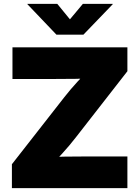

<svg xmlns="http://www.w3.org/2000/svg" viewBox="-20 -972 720 992"><path d="M41.5 0V-123.5L311.5 -468.8Q343.8 -510.3 381.8 -551.5Q419.9 -592.8 459.5 -634.3L475.1 -569.3Q423.3 -565.4 371.6 -564.7Q319.8 -564 268.1 -564H44.4V-727.5H638.2V-604L372.6 -263.2Q339.8 -220.7 301 -178.2Q262.2 -135.7 222.2 -93.3L206.1 -158.2Q260.7 -162.1 315.4 -162.8Q370.1 -163.6 424.3 -163.6H638.2V0ZM275.9 -952.1 341.3 -872.1 408.2 -952.1H562.5V-950.2L411.1 -793H271.5L121.6 -950.2V-952.1Z"/></svg>

Font: Inter 20pt Black
Style: Regular
Weight: 900
Version: Version 4.001;git-66647c0bb